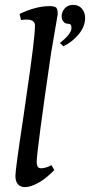

<svg xmlns="http://www.w3.org/2000/svg" viewBox="-20 -755 368 785"><path d="M43 -36Q43 -63 76 -279L89 -370Q123 -599 123 -651Q123 -663 114 -669Q105 -675 90 -675Q75 -675 66 -673L60 -698Q127 -730 183 -730Q199 -730 207.5 -725.5Q216 -721 216 -697Q208 -649 189 -539Q132 -149 130 -94Q130 -82 133.5 -74.5Q137 -67 149 -67Q156 -67 167.5 -70Q179 -73 190 -80L202 -60Q171 -27 138.5 -8.5Q106 10 82 10Q64 10 53.5 -1.5Q43 -13 43 -36ZM272 -639V-643Q272 -658 258 -658Q246 -658 239 -667Q232 -676 232 -688Q232 -706 244.5 -720.5Q257 -735 280 -735Q302 -735 315 -719.5Q328 -704 328 -682Q328 -646 301 -614Q274 -582 239 -566L225 -579Q272 -617 272 -639Z"/></svg>

Font: Unna
Style: Italic
Weight: 400
Italic angle: -8.05°
Designer: Jorge de Buen Unna
Foundry: Omnibus-Type
Version: Version 2.008